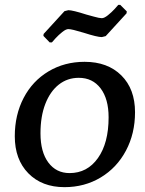

<svg xmlns="http://www.w3.org/2000/svg" viewBox="-20 -763 598 792"><path d="M41 -201Q41 -289 77.5 -359Q114 -429 180 -468.5Q246 -508 329 -508Q424 -508 480.5 -452Q537 -396 537 -300Q537 -212 499.5 -141.5Q462 -71 395.5 -31Q329 9 246 9Q153 9 97 -48Q41 -105 41 -201ZM428 -279Q428 -355 395 -398.5Q362 -442 305 -442Q258 -442 222.5 -414Q187 -386 167 -334.5Q147 -283 147 -213Q147 -136 179.5 -92.5Q212 -49 267 -49Q340 -49 384 -111Q428 -173 428 -279ZM159 -615 160 -623 246 -717 262 -721Q280 -721 336 -703Q344 -701 367 -694.5Q390 -688 400 -688Q410 -688 425 -700Q440 -712 452.5 -725.5Q465 -739 468 -743H476L503 -716L502 -708L416 -614L400 -610Q381 -610 325 -628Q276 -643 262 -643Q252 -643 237 -631Q222 -619 209.5 -605.5Q197 -592 194 -588H185Z"/></svg>

Font: Alegreya SC Medium
Style: Italic
Weight: 500
Italic angle: -7°
Designer: Juan Pablo del Peral
Foundry: Huerta Tipografica
Version: Version 2.007; ttfautohint (v1.6)